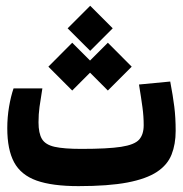

<svg xmlns="http://www.w3.org/2000/svg" viewBox="-20 -633 626 657"><path d="M248.5 3.9Q158.7 3.9 105.2 -15.1Q51.8 -34.2 28.3 -77.6Q4.9 -121.1 4.9 -194.3Q4.9 -231.9 11 -267.8Q17.1 -303.7 26.4 -330.6H125Q118.7 -292 115.2 -267.1Q111.8 -242.2 111.8 -214.4Q111.8 -177.2 123.5 -157.5Q135.3 -137.7 167 -130.6Q198.7 -123.5 258.3 -123.5Q348.6 -123.5 394.5 -130.6Q440.4 -137.7 456.1 -155.3Q471.7 -172.9 471.7 -204.6Q471.7 -234.9 467.5 -265.6Q463.4 -296.4 455.6 -343.8L562.5 -354Q571.8 -305.2 576.4 -268.1Q581.1 -231 581.1 -185.1Q581.1 -139.6 567.1 -104.2Q553.2 -68.8 517.1 -44.9Q481 -21 416 -8.5Q351.1 3.9 248.5 3.9ZM349.1 -323.2 288.1 -384.3 227.1 -323.2 145.5 -404.8 227.1 -486.8 288.1 -425.8 349.1 -486.8 430.7 -404.8ZM288.6 -459 211.4 -536.1 288.6 -613.3 365.7 -536.1Z"/></svg>

Font: CaskaydiaCove NF SemiBold
Style: Regular
Weight: 600
Designer: Aaron Bell
Foundry: Saja Typeworks
Version: Version 2111.001; VTT 6.35;Nerd Fonts 3.2.1